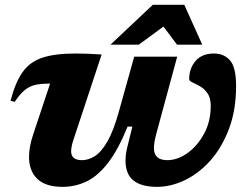

<svg xmlns="http://www.w3.org/2000/svg" viewBox="-20 -750 1020 784"><path d="M528 -518.5H703.5L618 -203Q608.5 -166.5 608.5 -145.5Q608.5 -96 663 -96Q704.5 -96 745.2 -124.8Q786 -153.5 813.2 -203.8Q840.5 -254 840.5 -318Q840.5 -350.5 827.2 -369.2Q814 -388 796.5 -397.8Q779 -407.5 765.8 -413.5Q752.5 -419.5 752.5 -427Q752.5 -470.5 778.5 -501Q804.5 -531.5 854 -531.5Q895 -531.5 919.5 -503.2Q944 -475 944 -398.5Q944 -300.5 915 -223.8Q886 -147 838.8 -94.2Q791.5 -41.5 734.5 -14.2Q677.5 13 621 13Q558 13 525.2 -12.8Q492.5 -38.5 492.5 -95Q492.5 -122 501.5 -156L520.5 -233H501Q463 -139.5 421.8 -85.8Q380.5 -32 334.2 -9.5Q288 13 235 13Q166.5 13 132.5 -19.5Q98.5 -52 98.5 -109.5Q98.5 -149.5 115 -199.5L184.5 -408.5H178Q145.5 -408.5 122.5 -403Q99.5 -397.5 80.2 -381.5Q61 -365.5 40 -334L23 -338.5Q42.5 -413.5 72.2 -455.5Q102 -497.5 153.2 -514.5Q204.5 -531.5 287.5 -531.5Q318.5 -531.5 340.2 -530.5Q362 -529.5 395 -527.5L279 -176.5Q270.5 -150 270.5 -132Q270.5 -96 315 -96Q341.5 -96 367.8 -112.8Q394 -129.5 419 -173Q444 -216.5 466 -296.5ZM431 -567.5 604 -730.5H732.5L806 -567.5H703L647.5 -641.5L546.5 -567.5Z"/></svg>

Font: Newsreader Caption
Style: Bold Italic
Weight: 700
Italic angle: -17°
Designer: Hugues Gentile
Foundry: Production Type
Version: Version 1.001